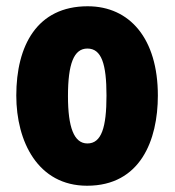

<svg xmlns="http://www.w3.org/2000/svg" viewBox="-20 -583 558 613"><path d="M484 -278C484 -460 394 -563 260 -563C98 -563 32 -437 32 -278C32 -131 101 10 258 10C428 10 484 -135 484 -278ZM197 -276C197 -380 216 -428 259 -428C304 -428 320 -379 320 -278C320 -176 304 -125 259 -125C216 -125 197 -177 197 -276Z"/></svg>

Font: Noto Sans Bengali ExtraCondensed Black
Style: Regular
Weight: 900
Width: 2
Designer: Joana Ranito - Universal Thirst; Jelle Bosma - Monotype Design Team
Foundry: Universal Thirst ehf.
Version: Version 3.000